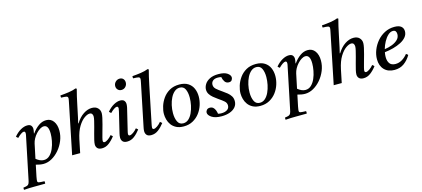

<svg xmlns="http://www.w3.org/2000/svg" viewBox="-129 -1385 4980 2266"><g transform="rotate(-15 2360.5 -252.5)"><path d="M154 -4 125 135Q121 157 119.5 168.5Q118 180 118 186Q118 203 135.5 206.5Q153 210 203 211Q205 219 204.5 227.5Q204 236 203 241Q135 242 71 242Q7 242 -57 247Q-58 242 -58 234Q-58 226 -57 220Q-26 216 -10.5 210.5Q5 205 12.5 189.5Q20 174 26 142L127 -345Q132 -365 133.5 -376Q135 -387 135 -393Q135 -417 117 -417Q103 -417 80.5 -401.5Q58 -386 36 -363Q29 -368 23.5 -373Q18 -378 13 -384Q53 -431 95.5 -454.5Q138 -478 175 -478Q209 -478 222.5 -461Q236 -444 236 -420Q236 -412 234.5 -401Q233 -390 228 -365H232Q267 -415 312 -447.5Q357 -480 407 -480Q463 -480 495 -436Q527 -392 527 -321Q527 -258 503 -199Q479 -140 438.5 -92.5Q398 -45 348 -17Q298 11 245 11Q225 11 201.5 7Q178 3 154 -4ZM205 -248 168 -72Q191 -53 214.5 -42.5Q238 -32 262 -32Q303 -32 333 -60.5Q363 -89 382 -133Q401 -177 410 -225.5Q419 -274 419 -314Q419 -417 362 -417Q339 -417 314 -401.5Q289 -386 266 -361Q243 -336 227 -306.5Q211 -277 205 -248Q205 -248 205 -248Z M728 -160 695 0H597L723 -617Q726 -631 728 -643Q730 -655 730 -662Q730 -681 712.5 -685.5Q695 -690 647 -691Q646 -698 645.5 -704.5Q645 -711 646 -718Q700 -722 751.5 -729.5Q803 -737 840 -752L853 -745Q841 -702 831 -657.5Q821 -613 811 -565L779 -413L763 -345H768Q809 -411 861 -445.5Q913 -480 965 -480Q1012 -480 1037.5 -454Q1063 -428 1063 -390Q1063 -369 1055.5 -334Q1048 -299 1037 -258.5Q1026 -218 1015 -179.5Q1004 -141 996.5 -111.5Q989 -82 989 -70Q989 -63 993 -57Q997 -51 1007 -51Q1024 -51 1050 -69Q1076 -87 1097 -113Q1110 -104 1120 -93Q1086 -48 1046.5 -18Q1007 12 960 12Q923 12 905.5 -6.5Q888 -25 888 -53Q888 -73 895.5 -106Q903 -139 914 -178Q925 -217 935.5 -256Q946 -295 953.5 -327Q961 -359 961 -377Q961 -397 951.5 -409.5Q942 -422 922 -422Q895 -422 857 -395.5Q819 -369 783.5 -311.5Q748 -254 728 -160Z M1406 -113Q1419 -104 1429 -93Q1395 -48 1355.5 -18Q1316 12 1268 12Q1231 12 1214 -6.5Q1197 -25 1197 -56Q1197 -67 1199 -79.5Q1201 -92 1204 -105L1264 -355Q1271 -384 1271 -393Q1271 -417 1253 -417Q1239 -417 1216.5 -401.5Q1194 -386 1172 -363Q1165 -368 1159.5 -373Q1154 -378 1149 -384Q1189 -431 1231.5 -454.5Q1274 -478 1311 -478Q1345 -478 1359.5 -460.5Q1374 -443 1374 -417Q1374 -408 1372.5 -397.5Q1371 -387 1369 -376L1305 -110Q1304 -103 1301 -92.5Q1298 -82 1298 -72Q1298 -63 1302 -57Q1306 -51 1316 -51Q1333 -51 1359 -69Q1385 -87 1406 -113ZM1360 -594Q1333 -594 1316 -612Q1299 -630 1299 -656Q1299 -686 1320.5 -707.5Q1342 -729 1372 -729Q1399 -729 1415 -711.5Q1431 -694 1431 -668Q1431 -638 1411 -616Q1391 -594 1360 -594Z M1700 -113Q1713 -104 1723 -93Q1689 -48 1649.5 -18Q1610 12 1562 12Q1525 12 1508 -6.5Q1491 -25 1491 -56Q1491 -67 1493 -80Q1495 -93 1498 -106L1603 -617Q1606 -631 1608 -642.5Q1610 -654 1610 -661Q1610 -681 1592.5 -685.5Q1575 -690 1527 -691Q1526 -698 1525.5 -704.5Q1525 -711 1526 -718Q1580 -722 1631.5 -729.5Q1683 -737 1720 -752L1733 -745Q1723 -708 1712.5 -664Q1702 -620 1691 -565L1598 -112Q1597 -105 1594.5 -93.5Q1592 -82 1592 -72Q1592 -63 1596 -57Q1600 -51 1610 -51Q1627 -51 1653 -69Q1679 -87 1700 -113Z M2220 -284Q2220 -233 2203.5 -181Q2187 -129 2154 -85.5Q2121 -42 2072 -15Q2023 12 1959 12Q1905 12 1868.5 -7Q1832 -26 1810 -56Q1788 -86 1778.5 -121.5Q1769 -157 1769 -190Q1769 -233 1784.5 -283Q1800 -333 1832 -378Q1864 -423 1914 -451.5Q1964 -480 2033 -480Q2098 -480 2139.5 -453.5Q2181 -427 2200.5 -382.5Q2220 -338 2220 -284ZM2114 -300Q2114 -362 2094.5 -402.5Q2075 -443 2029 -443Q1993 -443 1964.5 -419Q1936 -395 1916 -355Q1896 -315 1885.5 -267.5Q1875 -220 1875 -172Q1875 -110 1895.5 -67.5Q1916 -25 1963 -25Q2000 -25 2028 -50Q2056 -75 2075 -116Q2094 -157 2104 -205.5Q2114 -254 2114 -300Z M2423 12Q2344 12 2302 -16Q2260 -44 2260 -75Q2260 -92 2273 -107Q2286 -122 2311 -122Q2336 -122 2351.5 -108Q2367 -94 2375.5 -72Q2384 -50 2387 -28Q2398 -25 2408.5 -24Q2419 -23 2429 -23Q2470 -23 2498 -40.5Q2526 -58 2526 -93Q2526 -124 2502 -145.5Q2478 -167 2432 -198Q2405 -217 2380 -237.5Q2355 -258 2339 -283Q2323 -308 2323 -339Q2323 -371 2342.5 -403.5Q2362 -436 2404 -457.5Q2446 -479 2511 -479Q2583 -479 2619 -454Q2655 -429 2655 -400Q2655 -385 2644.5 -369Q2634 -353 2608 -353Q2575 -353 2557.5 -379.5Q2540 -406 2536 -436Q2515 -441 2494 -441Q2454 -441 2433 -422.5Q2412 -404 2412 -375Q2412 -344 2436.5 -321.5Q2461 -299 2508 -267Q2535 -249 2560 -228.5Q2585 -208 2601 -182.5Q2617 -157 2617 -122Q2617 -80 2592 -50Q2567 -20 2523 -4Q2479 12 2423 12Z M3156 -284Q3156 -233 3139.5 -181Q3123 -129 3090 -85.5Q3057 -42 3008 -15Q2959 12 2895 12Q2841 12 2804.5 -7Q2768 -26 2746 -56Q2724 -86 2714.5 -121.5Q2705 -157 2705 -190Q2705 -233 2720.5 -283Q2736 -333 2768 -378Q2800 -423 2850 -451.5Q2900 -480 2969 -480Q3034 -480 3075.5 -453.5Q3117 -427 3136.5 -382.5Q3156 -338 3156 -284ZM3050 -300Q3050 -362 3030.5 -402.5Q3011 -443 2965 -443Q2929 -443 2900.5 -419Q2872 -395 2852 -355Q2832 -315 2821.5 -267.5Q2811 -220 2811 -172Q2811 -110 2831.5 -67.5Q2852 -25 2899 -25Q2936 -25 2964 -50Q2992 -75 3011 -116Q3030 -157 3040 -205.5Q3050 -254 3050 -300Z M3350 -4 3321 135Q3317 157 3315.5 168.5Q3314 180 3314 186Q3314 203 3331.5 206.5Q3349 210 3399 211Q3401 219 3400.5 227.5Q3400 236 3399 241Q3331 242 3267 242Q3203 242 3139 247Q3138 242 3138 234Q3138 226 3139 220Q3170 216 3185.5 210.5Q3201 205 3208.5 189.5Q3216 174 3222 142L3323 -345Q3328 -365 3329.5 -376Q3331 -387 3331 -393Q3331 -417 3313 -417Q3299 -417 3276.5 -401.5Q3254 -386 3232 -363Q3225 -368 3219.5 -373Q3214 -378 3209 -384Q3249 -431 3291.5 -454.5Q3334 -478 3371 -478Q3405 -478 3418.5 -461Q3432 -444 3432 -420Q3432 -412 3430.5 -401Q3429 -390 3424 -365H3428Q3463 -415 3508 -447.5Q3553 -480 3603 -480Q3659 -480 3691 -436Q3723 -392 3723 -321Q3723 -258 3699 -199Q3675 -140 3634.5 -92.5Q3594 -45 3544 -17Q3494 11 3441 11Q3421 11 3397.5 7Q3374 3 3350 -4ZM3401 -248 3364 -72Q3387 -53 3410.5 -42.5Q3434 -32 3458 -32Q3499 -32 3529 -60.5Q3559 -89 3578 -133Q3597 -177 3606 -225.5Q3615 -274 3615 -314Q3615 -417 3558 -417Q3535 -417 3510 -401.5Q3485 -386 3462 -361Q3439 -336 3423 -306.5Q3407 -277 3401 -248Q3401 -248 3401 -248Z M3924 -160 3891 0H3793L3919 -617Q3922 -631 3924 -643Q3926 -655 3926 -662Q3926 -681 3908.5 -685.5Q3891 -690 3843 -691Q3842 -698 3841.5 -704.5Q3841 -711 3842 -718Q3896 -722 3947.5 -729.5Q3999 -737 4036 -752L4049 -745Q4037 -702 4027 -657.5Q4017 -613 4007 -565L3975 -413L3959 -345H3964Q4005 -411 4057 -445.5Q4109 -480 4161 -480Q4208 -480 4233.5 -454Q4259 -428 4259 -390Q4259 -369 4251.5 -334Q4244 -299 4233 -258.5Q4222 -218 4211 -179.5Q4200 -141 4192.5 -111.5Q4185 -82 4185 -70Q4185 -63 4189 -57Q4193 -51 4203 -51Q4220 -51 4246 -69Q4272 -87 4293 -113Q4306 -104 4316 -93Q4282 -48 4242.5 -18Q4203 12 4156 12Q4119 12 4101.5 -6.5Q4084 -25 4084 -53Q4084 -73 4091.5 -106Q4099 -139 4110 -178Q4121 -217 4131.5 -256Q4142 -295 4149.5 -327Q4157 -359 4157 -377Q4157 -397 4147.5 -409.5Q4138 -422 4118 -422Q4091 -422 4053 -395.5Q4015 -369 3979.5 -311.5Q3944 -254 3924 -160Z M4770 -398Q4770 -359 4745 -328.5Q4720 -298 4677.5 -276Q4635 -254 4583 -240Q4531 -226 4477 -220Q4471 -189 4471 -162Q4471 -112 4493 -82.5Q4515 -53 4564 -53Q4607 -53 4645 -76Q4683 -99 4712 -136Q4728 -127 4735 -117Q4701 -59 4652 -23.5Q4603 12 4535 12Q4456 12 4410.5 -35.5Q4365 -83 4365 -163Q4365 -219 4387 -275Q4409 -331 4448.5 -377.5Q4488 -424 4542.5 -452Q4597 -480 4661 -480Q4717 -480 4743.5 -458Q4770 -436 4770 -398ZM4485 -255Q4532 -261 4575.5 -277.5Q4619 -294 4647 -321.5Q4675 -349 4675 -389Q4675 -411 4665 -424.5Q4655 -438 4633 -438Q4602 -438 4573 -411.5Q4544 -385 4521 -343Q4498 -301 4485 -255Z"/></g></svg>

Font: Tiro Devanagari Hindi
Style: Italic
Weight: 400
Italic angle: -11°
Designer: Devanagari: John Hudson & Fiona Ross, assisted by Paul Hanslow. Latin: John Hudson with Paul Hanslow, assisted by Kaja S
Foundry: Tiro Typeworks Ltd.
Version: Version 1.52